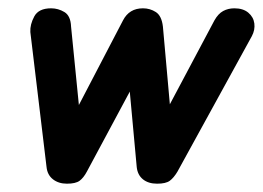

<svg xmlns="http://www.w3.org/2000/svg" viewBox="-20 -442 632 462"><path d="M141 0Q121 0 107.5 -10.5Q94 -21 92 -40L53 -365Q52 -383 62.5 -402.5Q73 -422 103 -422Q120 -422 135 -413Q150 -404 151 -378L180 -87L118 -90L276 -393Q291 -422 324 -422Q341 -422 355 -413Q369 -404 372 -378L398 -87L335 -90L496 -393Q505 -409 517 -415.5Q529 -422 544 -422Q565 -422 577.5 -411.5Q590 -401 592 -385.5Q594 -370 586 -355L407 -29Q398 -14 388.5 -7Q379 0 358 0Q337 0 324 -10.5Q311 -21 309 -40L280 -355L351 -331L189 -29Q181 -14 171.5 -7Q162 0 141 0Z"/></svg>

Font: Edu TAS Beginner SemiBold
Style: Regular
Weight: 600
Version: Version 1.003